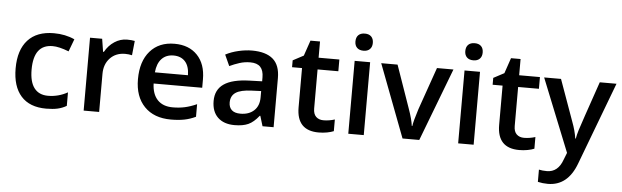

<svg xmlns="http://www.w3.org/2000/svg" viewBox="-56 -962 4590 1417"><g transform="rotate(5 2239.0 -253.5)"><path d="M299.8 9.8Q177.2 9.8 113.5 -61.8Q49.8 -133.3 49.8 -267.1Q49.8 -403.3 116.5 -476.6Q183.1 -549.8 309.1 -549.8Q394.5 -549.8 462.9 -518.1L428.2 -425.8Q355.5 -454.1 308.1 -454.1Q168 -454.1 168 -268.1Q168 -177.2 202.9 -131.6Q237.8 -85.9 305.2 -85.9Q381.8 -85.9 450.2 -124V-23.9Q419.4 -5.9 384.5 2Q349.6 9.8 299.8 9.8Z M851.1 -549.8Q885.7 -549.8 908.2 -544.9L897 -438Q872.6 -443.8 846.2 -443.8Q777.3 -443.8 734.6 -398.9Q691.9 -354 691.9 -282.2V0H577.1V-540H667L682.1 -444.8H688Q714.8 -493.2 758.1 -521.5Q801.3 -549.8 851.1 -549.8Z M1224.1 9.8Q1098.1 9.8 1027.1 -63.7Q956.1 -137.2 956.1 -266.1Q956.1 -398.4 1022 -474.1Q1087.9 -549.8 1203.1 -549.8Q1310.1 -549.8 1372.1 -484.9Q1434.1 -419.9 1434.1 -306.2V-244.1H1074.2Q1076.7 -165.5 1116.7 -123.3Q1156.7 -81.1 1229.5 -81.1Q1277.3 -81.1 1318.6 -90.1Q1359.9 -99.1 1407.2 -120.1V-26.9Q1365.2 -6.8 1322.3 1.5Q1279.3 9.8 1224.1 9.8ZM1203.1 -462.9Q1148.4 -462.9 1115.5 -428.2Q1082.5 -393.6 1076.2 -327.1H1321.3Q1320.3 -394 1289.1 -428.5Q1257.8 -462.9 1203.1 -462.9Z M1902.3 0 1879.4 -75.2H1875.5Q1836.4 -25.9 1796.9 -8.1Q1757.3 9.8 1695.3 9.8Q1615.7 9.8 1571 -33.2Q1526.4 -76.2 1526.4 -154.8Q1526.4 -238.3 1588.4 -280.8Q1650.4 -323.2 1777.3 -327.1L1870.6 -330.1V-358.9Q1870.6 -410.6 1846.4 -436.3Q1822.3 -461.9 1771.5 -461.9Q1730 -461.9 1691.9 -449.7Q1653.8 -437.5 1618.7 -420.9L1581.5 -502.9Q1625.5 -525.9 1677.7 -537.8Q1730 -549.8 1776.4 -549.8Q1879.4 -549.8 1931.9 -504.9Q1984.4 -460 1984.4 -363.8V0ZM1731.4 -78.1Q1793.9 -78.1 1831.8 -113Q1869.6 -147.9 1869.6 -210.9V-257.8L1800.3 -254.9Q1719.2 -252 1682.4 -227.8Q1645.5 -203.6 1645.5 -153.8Q1645.5 -117.7 1667 -97.9Q1688.5 -78.1 1731.4 -78.1Z M2345.7 -83Q2387.7 -83 2429.7 -96.2V-9.8Q2410.6 -1.5 2380.6 4.2Q2350.6 9.8 2318.4 9.8Q2155.3 9.8 2155.3 -162.1V-453.1H2081.5V-503.9L2160.6 -545.9L2199.7 -660.2H2270.5V-540H2424.3V-453.1H2270.5V-164.1Q2270.5 -122.6 2291.3 -102.8Q2312 -83 2345.7 -83Z M2652.3 0H2537.6V-540H2652.3ZM2530.8 -683.1Q2530.8 -713.9 2547.6 -730.5Q2564.5 -747.1 2595.7 -747.1Q2626 -747.1 2642.8 -730.5Q2659.7 -713.9 2659.7 -683.1Q2659.7 -653.8 2642.8 -637Q2626 -620.1 2595.7 -620.1Q2564.5 -620.1 2547.6 -637Q2530.8 -653.8 2530.8 -683.1Z M2939.5 0 2734.4 -540H2855.5L2965.3 -226.1Q2993.7 -147 2999.5 -98.1H3003.4Q3007.8 -133.3 3037.6 -226.1L3147.5 -540H3269.5L3063.5 0Z M3466.3 0H3351.6V-540H3466.3ZM3344.7 -683.1Q3344.7 -713.9 3361.6 -730.5Q3378.4 -747.1 3409.7 -747.1Q3439.9 -747.1 3456.8 -730.5Q3473.6 -713.9 3473.6 -683.1Q3473.6 -653.8 3456.8 -637Q3439.9 -620.1 3409.7 -620.1Q3378.4 -620.1 3361.6 -637Q3344.7 -653.8 3344.7 -683.1Z M3831.5 -83Q3873.5 -83 3915.5 -96.2V-9.8Q3896.5 -1.5 3866.5 4.2Q3836.4 9.8 3804.2 9.8Q3641.1 9.8 3641.1 -162.1V-453.1H3567.4V-503.9L3646.5 -545.9L3685.5 -660.2H3756.3V-540H3910.2V-453.1H3756.3V-164.1Q3756.3 -122.6 3777.1 -102.8Q3797.9 -83 3831.5 -83Z M3941.4 -540H4066.4L4176.3 -233.9Q4201.2 -168.5 4209.5 -110.8H4213.4Q4217.8 -137.7 4229.5 -176Q4241.2 -214.4 4353.5 -540H4477.5L4246.6 71.8Q4183.6 240.2 4036.6 240.2Q3998.5 240.2 3962.4 231.9V141.1Q3988.3 147 4021.5 147Q4104.5 147 4138.2 50.8L4158.2 0Z"/></g></svg>

Font: f1_25842          
Style: Regular
Weight: 600
Foundry: Ascender Corporation
Version: Version 1.10